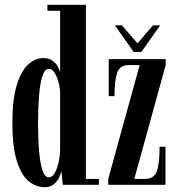

<svg xmlns="http://www.w3.org/2000/svg" viewBox="-20 -770 747 800"><path d="M165.5 10Q130 10 99.5 -15Q69 -40 50.2 -98.8Q31.5 -157.5 31.5 -259Q31.5 -355 49.5 -414.2Q67.5 -473.5 96.8 -500.8Q126 -528 159 -528Q185 -528 200 -516.2Q215 -504.5 222 -490.2Q229 -476 230.5 -468.5V-725H177.5V-750H338V-24.5H392V0H241.5L235.5 -60Q234.5 -47.5 226.8 -31Q219 -14.5 204 -2.2Q189 10 165.5 10ZM183.5 -31Q197 -31 207.2 -47.8Q217.5 -64.5 223.5 -90.8Q229.5 -117 230.5 -146V-386Q228 -423 214.8 -453Q201.5 -483 183 -483Q166 -483 156.2 -451.5Q146.5 -420 142.5 -368.5Q138.5 -317 138.5 -257Q138.5 -192.5 142.8 -141.5Q147 -90.5 156.8 -60.8Q166.5 -31 183.5 -31ZM431 0V-24.5L562 -499H517Q479.5 -499 468.2 -466.5Q457 -434 457 -369.5H433V-523.5H670.5V-499L539.5 -24.5H583Q621.5 -24.5 633.2 -55.8Q645 -87 645 -158.5H669.5V0ZM537 -553.5 458.5 -664.5H488L553 -589.5L617.5 -664.5H647.5L569 -553.5Z"/></svg>

Font: Imbue 50pt SemiBold
Style: Regular
Weight: 600
Designer: Tyler Finck
Foundry: Etcetera Type Company
Version: Version 1.102; ttfautohint (v1.8.3)